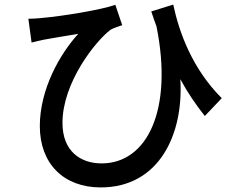

<svg xmlns="http://www.w3.org/2000/svg" viewBox="-20 -768 1040 839"><path d="M949 -339C820 -468 763 -626 737 -748L641 -718C649 -695 656 -673 664 -652C737 -289 624 -54 424 -54C333 -54 253 -106 253 -231C253 -407 397 -588 463 -638C477 -646 500 -653 514 -658L484 -747C423 -725 252 -697 158 -689C140 -687 120 -686 104 -686L118 -582C140 -588 156 -591 174 -595C212 -602 278 -613 322 -620C242 -533 154 -378 154 -217C154 -53 258 51 420 51C676 51 783 -182 768 -422C801 -361 837 -309 875 -261Z"/></svg>

Font: Source Han Sans KR Medium
Style: Regular
Weight: 500
Designer: Ryoko NISHIZUKA (kana & ideographs); Paul D. Hunt (Latin, Greek & Cyrillic); Wenlong ZHANG (bopomofo); Sandoll Communica
Foundry: Adobe Systems Incorporated
Version: Version 1.001;PS 1.001;hotconv 1.0.78;makeotf.lib2.5.61930